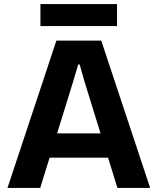

<svg xmlns="http://www.w3.org/2000/svg" viewBox="-20 -930 781 950"><path d="M17 0 259 -729H481L723 0H561L401 -517L374 -611H367L339 -517L179 0ZM214 -150 246 -270H494L526 -150ZM180 -801V-910H559V-801Z"/></svg>

Font: Mona Sans ExtraLight
Style: Bold
Weight: 700
Version: Version 2.000